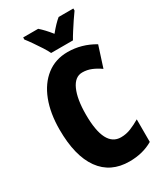

<svg xmlns="http://www.w3.org/2000/svg" viewBox="-228 -1018 962 1120"><g transform="rotate(-30 253.5 -458.5)"><path d="M320 -578Q270 -578 243 -518Q216 -458 216 -354Q216 -137 328 -137Q363 -137 395 -150Q427 -163 459 -182V-30Q391 10 301 10Q174 10 106.5 -84Q39 -178 39 -355Q39 -465 71 -548Q103 -631 163 -677.5Q223 -724 305 -724Q399 -724 483 -674L438 -534Q410 -554 381 -566Q352 -578 320 -578ZM220 -767Q212 -785 194 -813Q176 -841 156.5 -869Q137 -897 124 -913V-927H225Q240 -914 257 -896Q274 -878 293 -854Q333 -903 363 -927H462V-913Q448 -894 430 -867Q412 -840 395 -813.5Q378 -787 367 -767Z"/></g></svg>

Font: Noto Sans Gurmukhi ExtraCondensed Black
Style: Regular
Weight: 900
Width: 2
Designer: Jelle Bosma - Monotype Design Team
Foundry: Monotype Imaging Inc.
Version: Version 2.004; ttfautohint (v1.8.4.7-5d5b)